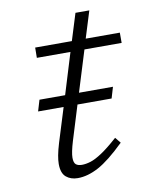

<svg xmlns="http://www.w3.org/2000/svg" viewBox="-74 -671 575 737"><g transform="rotate(-10 213.0 -303.0)"><path d="M163 -70.5Q163 -51 171.2 -44.2Q179.5 -37.5 194.5 -37.5Q210 -37.5 228.5 -43.2Q247 -49 273.2 -66.2Q299.5 -83.5 337.5 -117.5L355.5 -95.5Q294.5 -36 251.8 -13Q209 10 170 10Q143 10 125 -5Q107 -20 107 -56Q107 -70 110.5 -89.2Q114 -108.5 122.5 -136.5L163.5 -268.5H64L77 -312H177L226 -472H95L95.5 -512H238.5L271 -616.5H325L292.5 -512H425.5V-472H280.5L231 -312H363.5L350.5 -268.5H217.5L176 -134Q163 -91 163 -70.5Z"/></g></svg>

Font: Newsreader Caption Light
Style: Italic
Weight: 300
Italic angle: -17°
Designer: Hugues Gentile
Foundry: Production Type
Version: Version 1.001